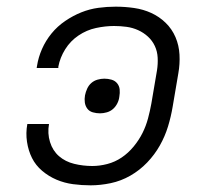

<svg xmlns="http://www.w3.org/2000/svg" viewBox="-20 -548 640 576"><path d="M252 8Q225 8 199 4.5Q173 1 149.5 -9Q126 -19 106.5 -35.5Q87 -52 76 -74Q65 -96 61 -122.5Q57 -149 62 -176H127Q122 -148 130 -122Q138 -96 157 -79.5Q176 -63 202.5 -56.5Q229 -50 257 -50Q279 -50 302 -56Q325 -62 345 -75.5Q365 -89 381 -108.5Q397 -128 407.5 -149Q418 -170 424 -192.5Q430 -215 434 -237L451 -337Q454 -356 453 -375Q452 -394 444.5 -410Q437 -426 424 -438Q411 -450 394.5 -457.5Q378 -465 359.5 -467.5Q341 -470 322 -470Q296 -470 268 -464Q240 -458 215.5 -441.5Q191 -425 175.5 -400Q160 -375 155 -348V-344H90L91 -350Q95 -376 106 -401Q117 -426 134.5 -447.5Q152 -469 175.5 -485Q199 -501 224 -511Q249 -521 275 -524.5Q301 -528 327 -528Q355 -528 382.5 -524Q410 -520 434 -509Q458 -498 477 -479.5Q496 -461 506.5 -436.5Q517 -412 518.5 -384Q520 -356 515 -328L498 -228Q493 -198 484 -168.5Q475 -139 459.5 -111.5Q444 -84 421.5 -60.5Q399 -37 371 -21Q343 -5 312 1.5Q281 8 252 8ZM280 -208Q269 -208 258.5 -211Q248 -214 242 -222Q236 -230 234.5 -240.5Q233 -251 235 -262Q237 -272 241.5 -282Q246 -292 254 -299Q262 -306 272.5 -309Q283 -312 293 -312Q304 -312 314.5 -309Q325 -306 331.5 -298Q338 -290 339 -279.5Q340 -269 338 -258Q337 -248 332 -238Q327 -228 319 -221Q311 -214 300.5 -211Q290 -208 280 -208Z"/></svg>

Font: Iosevka Aile Light Oblique
Style: Regular
Weight: 300
Italic angle: -9°
Designer: Belleve Invis
Foundry: Belleve Invis
Version: Version 31.1.0; ttfautohint (v1.8.4)